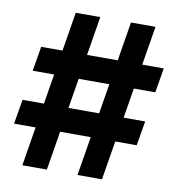

<svg xmlns="http://www.w3.org/2000/svg" viewBox="-81 -802 813 876"><g transform="rotate(10 325.0 -364.0)"><path d="M335.9 0 455.5 -727.5H569.1L449.4 0ZM10.2 -180.5 29.5 -294.1H597.7L578.3 -180.5ZM80.5 0 199.6 -727.5H313.3L194.1 0ZM52 -433 71.3 -547.1H639.1L620.1 -433Z"/></g></svg>

Font: Inter
Style: Regular
Weight: 400
Designer: Rasmus Andersson
Foundry: rsms
Version: Version 4.000;git-8c9346024